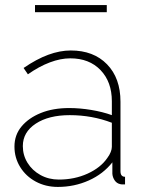

<svg xmlns="http://www.w3.org/2000/svg" viewBox="-20 -727 570 757"><path d="M37 -149Q37 -195 65 -228.5Q93 -262 141 -281.5Q189 -301 253 -301Q295 -301 340 -293.5Q385 -286 421 -273V-328Q421 -404 376.5 -450.5Q332 -497 257 -497Q219 -497 176.5 -481Q134 -465 90 -434L73 -459Q124 -494 170 -511Q216 -528 259 -528Q349 -528 402 -473.5Q455 -419 455 -326V-52Q455 -41 459.5 -35.5Q464 -30 473 -30V0Q466 0 461.5 0Q457 0 454 -1Q440 -4 432 -16Q424 -28 423 -42V-87Q387 -41 330 -15.5Q273 10 208 10Q160 10 121 -11Q82 -32 59.5 -68.5Q37 -105 37 -149ZM403 -104Q412 -116 416.5 -127.5Q421 -139 421 -148V-243Q382 -258 340.5 -265.5Q299 -273 255 -273Q172 -273 121 -239.5Q70 -206 70 -151Q70 -115 88.5 -85Q107 -55 139.5 -37Q172 -19 212 -19Q274 -19 325.5 -42.5Q377 -66 403 -104ZM118 -679V-707H401V-679Z"/></svg>

Font: Raleway Thin ExtraLight
Style: Regular
Weight: 250
Version: Version 4.026